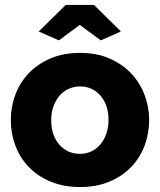

<svg xmlns="http://www.w3.org/2000/svg" viewBox="-20 -750 650 780"><path d="M23.9 -262.2Q23.9 -316.4 42.5 -365.7Q61 -415 96.9 -452.6Q132.8 -490.2 185.3 -512.7Q237.8 -535.2 305.2 -535.2Q372.1 -535.2 424.1 -512.7Q476.1 -490.2 512 -452.6Q547.9 -415 566.9 -365.5Q585.9 -315.9 585.9 -262.2Q585.9 -208 567.4 -158.4Q548.8 -108.9 512.9 -71.5Q477.1 -34.2 424.6 -12.2Q372.1 9.8 305.2 9.8Q238.3 9.8 185.5 -12.2Q132.8 -34.2 96.9 -71.5Q61 -108.9 42.5 -158.4Q23.9 -208 23.9 -262.2ZM137.2 -622.1 247.1 -730H361.8L471.2 -622.1L389.2 -585.9L304.2 -648.9L219.2 -585.9ZM188 -262.2Q188 -200.2 220.9 -162.6Q253.9 -125 305.2 -125Q330.1 -125 351.1 -135Q372.1 -145 387.5 -163.1Q402.8 -181.2 411.9 -206.5Q420.9 -231.9 420.9 -262.2Q420.9 -324.2 387.9 -361.6Q355 -398.9 305.2 -398.9Q280.3 -398.9 258.5 -388.9Q236.8 -378.9 221.4 -360.8Q206.1 -342.8 197 -317.4Q188 -292 188 -262.2Z"/></svg>

Font: Raleway ExtraBold
Style: Regular
Weight: 800
Designer: Matt McInerney, Pablo Impallari, Rodrigo Fuenzalida
Foundry: Matt McInerney, Pablo Impallari, Rodrigo Fuenzalida
Version: Version 3.000g; ttfautohint (v1.5) -l 8 -r 28 -G 28 -x 14 -D